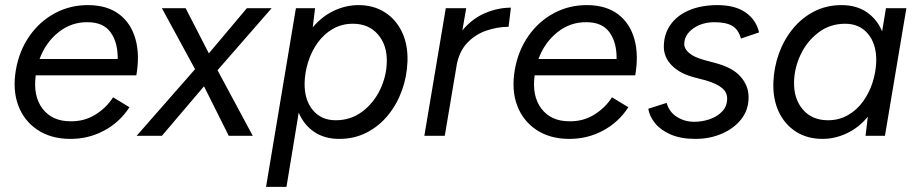

<svg xmlns="http://www.w3.org/2000/svg" viewBox="-20 -532 3598 752"><path d="M252 12Q178 11 126 -24Q74 -59 51.5 -119Q29 -179 42 -257Q55 -333 95.5 -391Q136 -449 196.5 -481Q257 -513 328 -512Q401 -511 447 -476Q493 -441 510.5 -379.5Q528 -318 514 -237H120Q109 -156 146.5 -106.5Q184 -57 256 -57Q310 -56 353.5 -83Q397 -110 423 -151L487 -112Q449 -53 387 -20Q325 13 252 12ZM135 -301H441Q442 -365 413.5 -405Q385 -445 323 -445Q260 -446 209.5 -406Q159 -366 135 -301Z M515 0 744 -261 614 -500H707L798 -323L947 -500H1044L832 -257L970 0H876L779 -194L614 0Z M1022 200 1139 -500H1214L1205 -425Q1241 -468 1288 -490Q1335 -512 1384 -512Q1443 -512 1487 -484Q1531 -456 1554.5 -406.5Q1578 -357 1576 -292Q1574 -233 1554.5 -178.5Q1535 -124 1500 -81Q1465 -38 1416.5 -13Q1368 12 1309 12Q1251 12 1210.5 -15.5Q1170 -43 1150 -91L1102 200ZM1362 -439Q1319 -439 1284 -419Q1249 -399 1224.5 -365Q1200 -331 1187 -289.5Q1174 -248 1173 -207Q1172 -141 1205 -101Q1238 -61 1295 -61Q1354 -61 1399 -95Q1444 -129 1469 -181.5Q1494 -234 1495 -291Q1496 -356 1460 -397.5Q1424 -439 1362 -439Z M1642 0 1726 -500H1806L1791 -413Q1829 -459 1879.5 -480.5Q1930 -502 1981 -502L1972 -427Q1928 -427 1884.5 -412Q1841 -397 1809.5 -363.5Q1778 -330 1768 -274V-273L1722 0Z M2206 12Q2132 11 2080 -24Q2028 -59 2005.5 -119Q1983 -179 1996 -257Q2009 -333 2049.5 -391Q2090 -449 2150.5 -481Q2211 -513 2282 -512Q2355 -511 2401 -476Q2447 -441 2464.5 -379.5Q2482 -318 2468 -237H2074Q2063 -156 2100.5 -106.5Q2138 -57 2210 -57Q2264 -56 2307.5 -83Q2351 -110 2377 -151L2441 -112Q2403 -53 2341 -20Q2279 13 2206 12ZM2089 -301H2395Q2396 -365 2367.5 -405Q2339 -445 2277 -445Q2214 -446 2163.5 -406Q2113 -366 2089 -301Z M2704 12Q2647 12 2607.5 -5Q2568 -22 2546 -49Q2524 -76 2519 -106L2591 -129Q2601 -93 2631.5 -74Q2662 -55 2699 -55Q2730 -55 2759.5 -65Q2789 -75 2808.5 -95.5Q2828 -116 2828 -146Q2828 -171 2807 -188Q2786 -205 2745 -217L2699 -229Q2642 -244 2611 -276Q2580 -308 2580 -349Q2580 -398 2606 -435Q2632 -472 2679.5 -492Q2727 -512 2790 -512Q2859 -512 2900.5 -483Q2942 -454 2953 -405L2882 -381Q2872 -417 2847.5 -431Q2823 -445 2778 -445Q2729 -445 2694.5 -420Q2660 -395 2660 -359Q2660 -341 2679 -324.5Q2698 -308 2738 -297L2779 -286Q2849 -268 2880.5 -232Q2912 -196 2912 -151Q2912 -102 2883.5 -65.5Q2855 -29 2807.5 -8.5Q2760 12 2704 12Z M3202 12Q3142 12 3098 -16Q3054 -44 3030.5 -93.5Q3007 -143 3009 -208Q3011 -267 3030.5 -321.5Q3050 -376 3085 -419Q3120 -462 3168.5 -487Q3217 -512 3276 -512Q3334 -512 3374.5 -484.5Q3415 -457 3435 -409L3450 -500H3530L3446 0H3370L3379 -75Q3344 -32 3297 -10Q3250 12 3202 12ZM3223 -61Q3266 -61 3301 -81Q3336 -101 3360.5 -135Q3385 -169 3398 -210.5Q3411 -252 3412 -293Q3413 -359 3380 -399Q3347 -439 3290 -439Q3231 -439 3186 -405Q3141 -371 3116 -318.5Q3091 -266 3090 -210Q3089 -144 3125 -102.5Q3161 -61 3223 -61Z"/></svg>

Font: Figtree
Style: Italic
Weight: 400
Italic angle: -9.5°
Foundry: Erik Kennedy
Version: Version 2.001; ttfautohint (v1.8.4.7-5d5b);gftools[0.9.27]